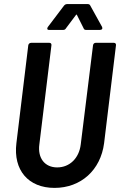

<svg xmlns="http://www.w3.org/2000/svg" viewBox="-20 -909 586 937"><path d="M219 -763H288C294 -763 299 -765 302 -771L350 -835C352 -839 354 -839 356 -835L388 -771C390 -765 394 -763 400 -763H468C478 -763 482 -770 478 -778L421 -881C419 -886 415 -889 409 -889H307C301 -889 296 -886 292 -881L214 -778C208 -770 210 -763 219 -763ZM246 8C375 8 471 -79 488 -210L546 -688C547 -695 543 -700 536 -700H447C440 -700 435 -695 434 -688L374 -204C366 -137 320 -92 259 -92C199 -92 163 -137 172 -204L231 -688C232 -695 228 -700 221 -700H132C125 -700 119 -695 118 -688L60 -210C44 -79 118 8 246 8Z"/></svg>

Font: Barlow Semi Condensed SemiBold
Style: Italic
Weight: 600
Width: 4
Italic angle: -7°
Designer: Jeremy Tribby
Foundry: Tribby Type
Version: Version 1.422;hotconv 1.0.109;makeotfexe 2.5.65596